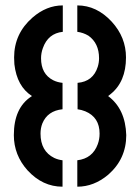

<svg xmlns="http://www.w3.org/2000/svg" viewBox="-20 -703 528 724"><path d="M215.8 1Q140.6 1 84 -60.5Q32.2 -118.2 32.2 -193.4Q32.2 -295.9 97.7 -338.9Q99.6 -339.8 100.6 -340.8Q43.9 -377 34.2 -460.9Q33.2 -473.6 33.2 -486.3Q33.2 -576.2 102.5 -636.7Q155.3 -682.6 216.8 -682.6V-583Q161.1 -577.1 141.6 -521.5Q134.8 -502.9 134.8 -483.4Q134.8 -423.8 180.7 -400.4Q196.3 -392.6 215.8 -390.6V-291Q159.2 -285.2 139.6 -237.3Q132.8 -219.7 132.8 -199.2Q132.8 -132.8 184.6 -107.4Q199.2 -100.6 215.8 -98.6ZM271.5 1V-98.6Q329.1 -105.5 348.6 -159.2Q355.5 -177.7 355.5 -199.2Q355.5 -260.7 301.8 -283.2Q287.1 -289.1 272.5 -291V-390.6Q331.1 -395.5 348.6 -451.2Q353.5 -466.8 353.5 -483.4Q353.5 -540 313.5 -568.4Q293.9 -580.1 271.5 -583V-682.6Q344.7 -682.6 401.4 -621.1Q455.1 -562.5 455.1 -486.3Q455.1 -394.5 396.5 -347.7Q391.6 -343.8 387.7 -340.8Q453.1 -292 456.1 -193.4Q456.1 -103.5 387.7 -43.9Q334 1 271.5 1Z"/></svg>

Font: Post No Bills Colombo
Style: Bold
Weight: 800
Designer: Kosala Senevirathne, Siva Puranthara, Lasantha Premarathna, Tharique Azeez
Foundry: Mooniak
Version: Version 1.220 ; ttfautohint (v1.5)